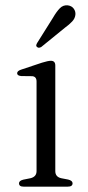

<svg xmlns="http://www.w3.org/2000/svg" viewBox="-20 -697 329 717"><path d="M186.5 -452.5V-58Q186.5 -36.5 208.5 -31.5L234.5 -26.5Q251 -22.5 251 -12.5Q251 0 233 0H68Q51 0 51 -12.5Q51 -22 66.5 -26L94 -31.5Q116.5 -37 116.5 -58V-392.5Q116.5 -411 100.5 -412.5L59 -413Q44 -414.5 44 -423.5Q44 -432.5 60.5 -437.5L137 -463Q159.5 -470 170 -470Q186.5 -470 186.5 -452.5ZM178 -631Q191 -653.5 203.5 -666.2Q216 -679 233.5 -677Q248 -675 255.5 -664.5Q263 -654 261.5 -641.5Q260 -628 249.5 -616.8Q239 -605.5 222.5 -593.5L134 -521.5Q124 -516 118.5 -521.5Q114.5 -524.5 115.5 -528.8Q116.5 -533 119 -537Z"/></svg>

Font: Fraunces 9pt S000 Light
Style: Regular
Weight: 300
Version: Version 1.000; ttfautohint (v1.8.3)